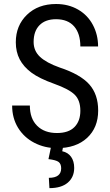

<svg xmlns="http://www.w3.org/2000/svg" viewBox="-20 -741 558 973"><path d="M387.2 -179.7C387.2 -144.9 377.3 -117.4 357.4 -97.2C337.6 -77 307.9 -66.9 268.6 -66.9C226.2 -66.9 192.8 -79.1 168.2 -103.5C143.6 -127.9 131.3 -162.1 131.3 -206.1H41.5C41.5 -163.7 51.5 -126.2 71.5 -93.5C91.6 -60.8 119.1 -35.4 154.1 -17.3C189 0.7 227.2 9.8 268.6 9.8C333 9.8 384 -7.6 421.4 -42.2C458.8 -76.9 477.5 -123 477.5 -180.7C477.5 -235.4 462.5 -279.6 432.4 -313.5C402.3 -347.3 352.2 -375.8 282.2 -398.9C237.3 -414.9 204.1 -432.9 182.6 -453.1C161.1 -473.3 150.4 -498.4 150.4 -528.3C150.4 -564.8 160.3 -593.1 180.2 -613.3C200 -633.5 228 -643.6 264.2 -643.6C303.9 -643.6 334.3 -631.5 355.5 -607.4C376.6 -583.3 387.2 -549.3 387.2 -505.4H477.1C477.1 -545.1 468.3 -581.5 450.7 -614.7C433.1 -647.9 408 -673.9 375.5 -692.6C342.9 -711.3 305.8 -720.7 264.2 -720.7C203.3 -720.7 154.1 -702.5 116.5 -666C78.9 -629.6 60.1 -583.2 60.1 -526.9C60.1 -494.3 66.7 -465.4 79.8 -440.2C93 -415 112.9 -392.5 139.4 -372.8C165.9 -353.1 204.3 -334.3 254.4 -316.4C304.5 -298.5 339.2 -280.1 358.4 -261.2C377.6 -242.4 387.2 -215.2 387.2 -179.7ZM300.3 0H239.3L225.6 65.4C251.3 68.4 268.5 73.2 277.1 79.8C285.7 86.5 290 97.2 290 111.8C290 144 269.2 160.2 227.5 160.2L230.5 212.4C270.8 212.4 301.8 203.1 323.5 184.6C345.1 166 356 141.1 356 109.9C356 87.1 350.7 68.4 340.3 53.7C329.9 39.1 314.9 29.6 295.4 25.4Z"/></svg>

Font: Roboto Condensed
Style: Regular
Weight: 400
Designer: Google
Version: Version 2.134; 2016